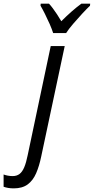

<svg xmlns="http://www.w3.org/2000/svg" viewBox="-148 -786 512 1046"><path d="M-73.2 240.2Q-89.4 240.2 -103.5 237.8Q-117.7 235.4 -128.4 231.4V164.6Q-118.2 168.5 -105.2 170.9Q-92.3 173.3 -79.1 173.3Q-57.1 173.3 -42 162.1Q-26.9 150.9 -16.1 125.7Q-5.4 100.6 2.9 59.1L128.4 -535.2H204.6L76.7 65.9Q65.9 118.7 48.8 158Q31.7 197.3 2.7 218.8Q-26.4 240.2 -73.2 240.2ZM141.6 -606Q134.8 -627.4 122.6 -655.3Q110.4 -683.1 96.9 -710Q83.5 -736.8 72.8 -754.9L73.7 -766.1H118.7Q128.9 -755.4 139.9 -740.5Q150.9 -725.6 162.8 -707.8Q174.8 -689.9 186 -670.4Q214.4 -698.7 242.4 -723.4Q270.5 -748 295.4 -766.1H343.3L342.3 -754.9Q325.2 -738.8 299.8 -711.4Q274.4 -684.1 250 -655.5Q225.6 -627 212.4 -606Z"/></svg>

Font: Open Sans SemiCondensed
Style: Italic
Weight: 400
Width: 4
Italic angle: -12°
Designer: Monotype Design Team
Foundry: Monotype Imaging Inc.
Version: Version 3.000